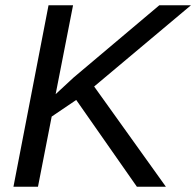

<svg xmlns="http://www.w3.org/2000/svg" viewBox="-20 -708 744 728"><path d="M499 0 269 -329 176 -266 124 0H31L164 -688H257L191 -351L259 -414L584 -688H704L337 -380L609 0Z"/></svg>

Font: Libra Sans Modern
Style: Italic
Weight: 400
Italic angle: -12°
Foundry: Stefan Peev, Context Ltd
Version: Version 1.000